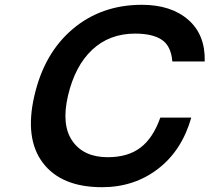

<svg xmlns="http://www.w3.org/2000/svg" viewBox="-20 -760 873 800"><path d="M123 -360Q164 -539 283.5 -639.5Q403 -740 571 -740Q693 -740 764.5 -677.5Q836 -615 833 -504H698Q693 -568 654.5 -594Q616 -620 543 -620Q436 -620 364 -552.5Q292 -485 263 -360Q235 -239 282 -172Q329 -105 429 -105Q513 -105 565.5 -145Q618 -185 648 -270H777Q738 -133 638.5 -56.5Q539 20 405 20Q236 20 159 -81Q82 -182 123 -360Z"/></svg>

Font: Miedinger
Style: Bold-Italic
Weight: 700
Italic angle: -13°
Version: Version 001.000